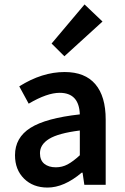

<svg xmlns="http://www.w3.org/2000/svg" viewBox="-20 -824 556 856"><path d="M46.9 -131.8Q46.9 -210.4 115.7 -253.9Q184.6 -297.4 335.9 -314Q332.5 -410.2 246.1 -410.2Q189.9 -410.2 107.9 -361.8L65.9 -439Q167.5 -502.9 268.1 -502.9Q358.9 -502.9 405 -448.7Q451.2 -394.5 451.2 -291V0H356L348.1 -54.2H344.2Q265.6 12.2 191.9 12.2Q127.4 12.2 87.2 -27.6Q46.9 -67.4 46.9 -131.8ZM158.2 -141.1Q158.2 -109.4 177.5 -93.8Q196.8 -78.1 229 -78.1Q257.3 -78.1 281.5 -91.1Q305.7 -104 335.9 -131.8V-242.2Q239.7 -230 199 -204.8Q158.2 -179.7 158.2 -141.1ZM210 -629.9 356.9 -804.2 437 -728 267.1 -573.2Z"/></svg>

Font: Source Sans Pro Semibold
Style: Regular
Weight: 600
Designer: Paul D. Hunt
Foundry: Adobe Systems Incorporated
Version: Version 2.020;PS 2.0;hotconv 1.0.86;makeotf.lib2.5.63406